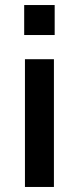

<svg xmlns="http://www.w3.org/2000/svg" viewBox="-20 -742 313 762"><path d="M197 -603H76V-722H197ZM194 0H79V-507H194Z"/></svg>

Font: Inria Sans
Style: Bold
Weight: 700
Designer: Black Foundry Team
Foundry: Black Foundry
Version: Version 1.2; ttfautohint (v1.8.3)